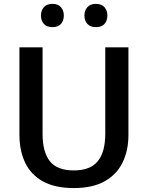

<svg xmlns="http://www.w3.org/2000/svg" viewBox="-20 -954 760 984"><path d="M358.4 9.8Q262.2 9.8 200.4 -24.2Q138.7 -58.1 109.1 -119.9Q79.6 -181.6 79.6 -263.7V-711.4H198.2V-268.1Q198.2 -174.8 235.6 -127.7Q272.9 -80.6 358.4 -80.6Q442.4 -80.6 481 -127.7Q519.5 -174.8 519.5 -268.6V-711.4H638.2V-262.2Q638.2 -182.1 607.9 -120.6Q577.6 -59.1 515.9 -24.7Q454.1 9.8 358.4 9.8ZM471.7 -814.9Q442.9 -814.9 427.7 -831.5Q412.6 -848.1 412.6 -874.5Q412.6 -899.9 427.5 -917Q442.4 -934.1 471.7 -934.1Q501 -934.1 515.6 -917Q530.3 -899.9 530.3 -874.5Q530.3 -848.1 515.6 -831.5Q501 -814.9 471.7 -814.9ZM249 -814.9Q219.7 -814.9 204.8 -831.5Q189.9 -848.1 189.9 -874.5Q189.9 -899.9 204.6 -917Q219.2 -934.1 249 -934.1Q277.8 -934.1 292.5 -917Q307.1 -899.9 307.1 -874.5Q307.1 -848.1 292.5 -831.5Q277.8 -814.9 249 -814.9Z"/></svg>

Font: Comme Medium
Style: Regular
Weight: 500
Version: Version 1.000;gftools[0.9.27]